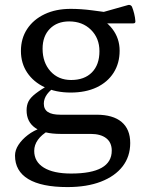

<svg xmlns="http://www.w3.org/2000/svg" viewBox="-20 -535 587 780"><path d="M254 225Q149 225 95 192.5Q41 160 41 97Q41 75 55 53.5Q69 32 93 13.5Q117 -5 147 -15L177 -4Q149 12 134 33Q119 54 119 78Q119 122 158 146Q197 170 269 170Q434 170 434 77Q434 44 411.5 26.5Q389 9 348 9H226Q158 9 123 -15.5Q88 -40 88 -87Q88 -108 96 -123.5Q104 -139 125.5 -155.5Q147 -172 185 -194L213 -188Q185 -171 171.5 -152.5Q158 -134 158 -114Q158 -91 174.5 -80Q191 -69 225 -69H372Q439 -69 474 -39.5Q509 -10 509 46Q509 101 478 141Q447 181 390 203Q333 225 254 225ZM269 -210Q323 -210 353.5 -241Q384 -272 384 -327Q384 -380 349.5 -414Q315 -448 261 -448Q212 -448 182.5 -418Q153 -388 153 -337Q153 -281 185 -245.5Q217 -210 269 -210ZM354 -476Q407 -456 436.5 -417.5Q466 -379 466 -329Q466 -278 441.5 -239.5Q417 -201 372.5 -180Q328 -159 267 -159Q207 -159 161.5 -180.5Q116 -202 90.5 -240Q65 -278 65 -328Q65 -379 90.5 -417.5Q116 -456 161.5 -477.5Q207 -499 267 -499Q309 -499 354.5 -493Q400 -487 452 -480L392 -484L502 -515Q511 -516 516 -508Q521 -496 525 -480Q529 -464 530 -449Q531 -440 521 -440H353Z"/></svg>

Font: Hahmlet
Style: Regular
Weight: 400
Designer: Minjoo Ham & Mark Frömberg
Foundry: hypertype
Version: Version 1.001; ttfautohint (v1.8.3)